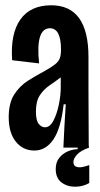

<svg xmlns="http://www.w3.org/2000/svg" viewBox="-20 -559 380 727"><path d="M110 11Q67 11 40 -22.5Q13 -56 13 -115Q13 -169 34 -201.5Q55 -234 86 -253.5Q117 -273 147 -289Q174 -304 188 -315Q202 -326 206.5 -338.5Q211 -351 211 -371Q211 -452 169 -452Q114 -452 128 -319L26 -331Q19 -431 57 -485Q95 -539 174 -539Q315 -539 315 -343V-222Q315 -166 315.5 -110.5Q316 -55 316 0H220Q222 -41 224 -82Q226 -123 229 -164H221Q211 -74 182.5 -31.5Q154 11 110 11ZM150 -77Q169 -77 182 -101.5Q195 -126 202.5 -161.5Q210 -197 210 -228V-266Q190 -251 168 -236Q146 -221 131 -198.5Q116 -176 116 -136Q116 -103 126.5 -90Q137 -77 150 -77ZM318 134Q294 148 264 148Q234 148 212.5 131.5Q191 115 191 81Q191 55 204.5 38.5Q218 22 237 14Q256 6 274 6V-5H317V0Q284 12 271 27Q258 42 258 54Q258 68 268 72Q278 76 291.5 73.5Q305 71 318 66Z"/></svg>

Font: Bricolage Grotesque 96pt Condensed Medium
Style: Regular
Weight: 500
Width: 3
Designer: Mathieu Triay
Foundry: Atelier Triay
Version: Version 1.001; ttfautohint (v1.8.4.7-5d5b);gftools[0.9.33.de